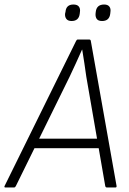

<svg xmlns="http://www.w3.org/2000/svg" viewBox="-42 -830 572 850"><path d="M-18 0Q-21 0 -22 -1.5Q-23 -3 -22 -6L295 -649Q298 -655 302 -655H353Q359 -655 360 -649L474 -7Q475 0 469 0H431Q426 0 424 -6L340 -491Q336 -520 331.5 -550Q327 -580 322 -610H321Q308 -580 294 -550Q280 -520 266 -490L28 -6Q25 0 20 0ZM100 -174 118 -216H399L404 -174ZM410 -737Q393 -737 386.5 -746Q380 -755 381 -769L382 -778Q386 -810 419 -810Q435 -810 442 -801Q449 -792 447 -778L446 -769Q442 -737 410 -737ZM275 -737Q259 -737 252 -746Q245 -755 246 -769L248 -778Q251 -810 283 -810Q300 -810 307 -801Q314 -792 312 -778L311 -769Q307 -737 275 -737Z"/></svg>

Font: Sofia Sans Semi Condensed Light
Style: Italic
Weight: 300
Italic angle: -9°
Version: Version 4.100